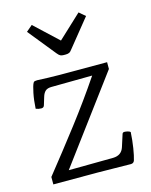

<svg xmlns="http://www.w3.org/2000/svg" viewBox="-108 -856 667 848"><g transform="rotate(-15 225.0 -431.5)"><path d="M30 -80V-114Q106 -209 180 -305.5Q254 -402 320 -500L134 -498Q115 -498 105.5 -489.5Q96 -481 91 -464L80 -428Q77 -418 66 -418Q53 -418 41 -423Q43 -461 49.5 -493Q56 -525 62 -536Q64 -541 69.5 -542Q75 -543 80 -543Q102 -542 129 -541Q156 -540 181 -540H399V-509L112 -123L316 -125Q354 -126 365 -160L383 -216Q385 -223 393 -223Q399 -223 407.5 -221Q416 -219 420 -215Q418 -178 412.5 -143.5Q407 -109 401 -90Q397 -78 384 -78Q357 -78 312.5 -79Q268 -80 232 -80ZM92 -761 120 -785 227 -685 334 -785 362 -761 261 -636Q254 -626 247.5 -623Q241 -620 232 -620H222Q213 -620 207 -623Q201 -626 193 -636Z"/></g></svg>

Font: Gowun Batang
Style: Regular
Weight: 400
Designer: Yanghee Ryu
Foundry: Yanghee Ryu
Version: Version 2.000